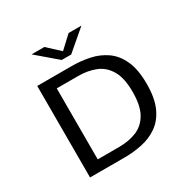

<svg xmlns="http://www.w3.org/2000/svg" viewBox="-194 -1086 1262 1272"><g transform="rotate(-30 437.5 -450.0)"><path d="M137.5 0V-700H401.5Q469.5 -700 535.8 -686.2Q602 -672.5 655.8 -635.2Q709.5 -598 741.2 -529Q773 -460 773 -350Q773 -240 741.2 -171Q709.5 -102 655.8 -64.8Q602 -27.5 535.8 -13.8Q469.5 0 401.5 0ZM241.5 -78.5H405Q479.5 -78.5 538.2 -102.2Q597 -126 631.2 -185Q665.5 -244 665.5 -350Q665.5 -456 631 -515Q596.5 -574 537.8 -597.8Q479 -621.5 405 -621.5H241.5ZM209.5 -900H307.5L400.5 -814L493 -900H591L436.5 -768H364Z"/></g></svg>

Font: Trispace SemiExpanded
Style: Regular
Weight: 400
Width: 6
Designer: Tyler Finck
Foundry: Etcetera Type Company
Version: Version 1.210; ttfautohint (v1.8.3)